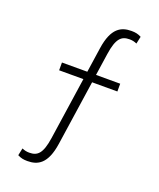

<svg xmlns="http://www.w3.org/2000/svg" viewBox="-170 -845 960 1160"><g transform="rotate(20 310.0 -265.0)"><path d="M472 -742C406 -742 348 -715 328 -578.5L304.5 -419H141.5V-369H297.5L238.5 31.5C223 136.5 193.5 160.5 142 160.5C124 160.5 111.5 157.5 95 150.5L85 197.5C105 208 122.5 212 148 212C214 212 272 185 292 48.5L353.5 -369H516V-419H360.5L381.5 -561.5C397 -666.5 426.5 -690.5 478 -690.5C496 -690.5 508.5 -687.5 525 -680.5L535 -727.5C515 -738 497.5 -742 472 -742Z"/></g></svg>

Font: Monaspace Krypton ExtraLight
Style: Regular
Weight: 200
Designer: Riley Cran & the Lettermatic Team
Foundry: Lettermatic
Version: Version 1.101 (Monaspace Krypton)